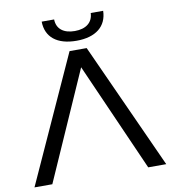

<svg xmlns="http://www.w3.org/2000/svg" viewBox="-94 -967 945 1049"><g transform="rotate(-10 378.0 -442.5)"><path d="M377 -602 643 0H743L425 -700H330L12 0H111ZM378 -749C485 -749 547 -799 549 -885H480C478 -832 439 -803 378 -803C316 -803 278 -832 277 -885H208C209 -799 270 -749 378 -749Z"/></g></svg>

Font: Montserrat-Alt1 Med
Style: Regular
Weight: 500
Designer: Differentunic
Foundry: Differentunic
Version: Version 7.222